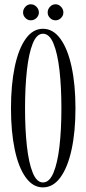

<svg xmlns="http://www.w3.org/2000/svg" viewBox="-20 -842 392 874"><path d="M175.5 11Q129.5 11 96.8 -34.8Q64 -80.5 47 -161.8Q30 -243 30 -349Q30 -455.5 47 -537.2Q64 -619 96.8 -665Q129.5 -711 175.5 -711Q222 -711 255.2 -665Q288.5 -619 306 -537.2Q323.5 -455.5 323.5 -349Q323.5 -243 306 -161.8Q288.5 -80.5 255.2 -34.8Q222 11 175.5 11ZM175.5 -11.5Q205 -11.5 223.5 -55.8Q242 -100 250.8 -176.2Q259.5 -252.5 259.5 -349Q259.5 -445.5 250.8 -522.2Q242 -599 223.5 -643.8Q205 -688.5 175.5 -688.5Q147 -688.5 129 -643.8Q111 -599 102.5 -522.2Q94 -445.5 94 -349Q94 -252.5 102.5 -176.2Q111 -100 129 -55.8Q147 -11.5 175.5 -11.5ZM233 -749.5Q218 -749.5 207.5 -760.2Q197 -771 197 -785Q197 -800 207.5 -811.2Q218 -822.5 233 -822.5Q247 -822.5 257.8 -811.2Q268.5 -800 268.5 -785Q268.5 -771 257.8 -760.2Q247 -749.5 233 -749.5ZM120 -749.5Q106 -749.5 95.5 -760.2Q85 -771 85 -785Q85 -800 95.5 -811.2Q106 -822.5 120 -822.5Q135 -822.5 146 -811.2Q157 -800 157 -785Q157 -771 146 -760.2Q135 -749.5 120 -749.5Z"/></svg>

Font: Imbue 50pt Light
Style: Regular
Weight: 300
Designer: Tyler Finck
Foundry: Etcetera Type Company
Version: Version 1.102; ttfautohint (v1.8.3)